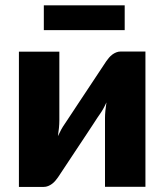

<svg xmlns="http://www.w3.org/2000/svg" viewBox="-20 -716 630 736"><path d="M52.5 0ZM52.5 0.5V-518H207.5V-254Q207.5 -241 206 -225.5Q204.5 -210 202 -194Q214.5 -221.5 227.5 -240Q228 -241 235.5 -252Q243 -263 254.2 -280.2Q265.5 -297.5 279.8 -319Q294 -340.5 309 -363Q344 -415.5 387.5 -481.5Q392 -488 397.8 -494.8Q403.5 -501.5 410.5 -506.8Q417.5 -512 425.5 -515.2Q433.5 -518.5 442.5 -518.5H537.5V0H382.5V-264Q382.5 -276.5 384 -292Q385.5 -307.5 388 -323.5Q382 -310 375.5 -298.5Q369 -287 362.5 -278Q361.5 -277 354.2 -266Q347 -255 335.8 -237.8Q324.5 -220.5 310.2 -199Q296 -177.5 281 -155Q246 -102.5 202.5 -36.5Q198 -30 192.2 -23.2Q186.5 -16.5 179.5 -11.2Q172.5 -6 164.5 -2.8Q156.5 0.5 147.5 0.5ZM148 -695.5H458V-600.5H148Z"/></svg>

Font: Lato Black
Style: Regular
Weight: 900
Designer: Lukasz Dziedzic
Foundry: tyPoland Lukasz Dziedzic
Version: Version 2.007; 2014-02-27